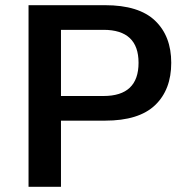

<svg xmlns="http://www.w3.org/2000/svg" viewBox="-20 -720 720 740"><path d="M640 -478Q640 -374 577.5 -314.5Q515 -255 385 -255H215V0H90V-700H385Q515 -700 577.5 -640.5Q640 -581 640 -478ZM514 -478Q514 -605 379 -605H215V-350H379Q514 -350 514 -478Z"/></svg>

Font: Fivo Sans Med
Style: Regular
Weight: 450
Designer: Alexander Slobzheninov
Foundry: Alexander Slobzheninov
Version: 1.0